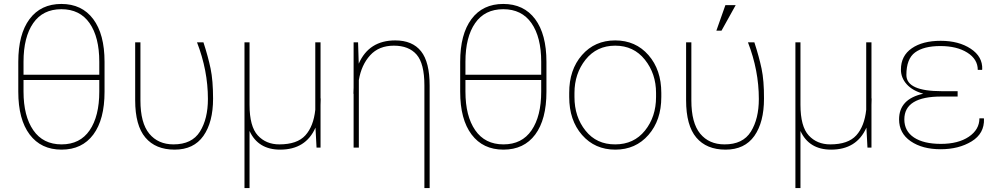

<svg xmlns="http://www.w3.org/2000/svg" viewBox="-20 -741 5025 964"><path d="M478.5 -339.4H98.1V-281.2Q98.1 -158.2 147.2 -87.2Q196.3 -16.1 289.1 -16.1Q381.8 -16.1 430.2 -86.9Q478.5 -157.7 478.5 -281.2ZM98.1 -365.7H478.5V-430.7Q478.5 -554.7 429.7 -624.8Q380.9 -694.8 288.1 -694.8Q195.3 -694.8 146.7 -624.8Q98.1 -554.7 98.1 -430.7ZM504.9 -280.3Q504.9 -141.1 448.5 -65.4Q392.1 10.3 289.1 10.3Q186 10.3 128.9 -65.7Q71.8 -141.6 71.8 -280.3V-430.7Q71.8 -569.3 128.4 -645.3Q185.1 -721.2 288.1 -721.2Q391.1 -721.2 448 -645.3Q504.9 -569.3 504.9 -430.7Z M1023.9 -244.1Q1023.9 -387.2 969.2 -528.3H1001.5Q1024.9 -456.5 1037.4 -396.5Q1049.8 -336.4 1049.8 -245.6Q1049.8 -127.4 1001.2 -58.6Q952.6 10.3 856.9 10.3Q761.2 10.3 710 -50.3Q658.7 -110.8 658.7 -237.8V-528.3H685.1V-236.8Q685.1 -123.5 729.5 -69.8Q773.9 -16.1 851.1 -16.1Q943.8 -16.1 983.9 -80.3Q1023.9 -144.5 1023.9 -244.1Z M1232.9 203.1H1207.5V-528.3H1232.9V-214.8Q1232.9 -106 1274.4 -61Q1315.9 -16.1 1382.3 -16.1Q1472.2 -16.1 1513.2 -61.5Q1554.2 -106.9 1563 -189.9V-528.3H1589.4V-246.6H1590.3Q1590.3 -235.4 1589.4 -213.9V0H1569.3L1564 -100.1Q1515.1 10.3 1386.7 10.3Q1275.9 10.3 1232.9 -83.5Z M1964.4 -538.1Q2050.8 -538.1 2094 -483.6Q2137.2 -429.2 2137.2 -311V203.1H2110.8V-312Q2110.8 -421.9 2071.8 -466.8Q2032.7 -511.7 1957.5 -511.7Q1882.3 -511.7 1838.4 -463.4Q1794.4 -415 1781.7 -338.9V0H1755.4V-270.5H1754.4Q1754.4 -280.8 1755.4 -301.3V-528.3H1777.8L1781.2 -421.4Q1832.5 -538.1 1964.4 -538.1Z M2697.3 -339.4H2316.9V-281.2Q2316.9 -158.2 2366 -87.2Q2415 -16.1 2507.8 -16.1Q2600.6 -16.1 2648.9 -86.9Q2697.3 -157.7 2697.3 -281.2ZM2316.9 -365.7H2697.3V-430.7Q2697.3 -554.7 2648.4 -624.8Q2599.6 -694.8 2506.8 -694.8Q2414.1 -694.8 2365.5 -624.8Q2316.9 -554.7 2316.9 -430.7ZM2723.6 -280.3Q2723.6 -141.1 2667.2 -65.4Q2610.8 10.3 2507.8 10.3Q2404.8 10.3 2347.7 -65.7Q2290.5 -141.6 2290.5 -280.3V-430.7Q2290.5 -569.3 2347.2 -645.3Q2403.8 -721.2 2506.8 -721.2Q2609.9 -721.2 2666.7 -645.3Q2723.6 -569.3 2723.6 -430.7Z M2864.3 -253.9Q2864.3 -154.3 2919.9 -85Q2975.1 -15.6 3068.8 -16.1Q3162.6 -16.1 3218.3 -85.4Q3273.9 -154.8 3273.9 -253.9V-274.4Q3273.9 -371.1 3217.8 -441.4Q3161.6 -511.7 3068.8 -511.7Q2976.1 -511.7 2919.9 -441.4Q2864.3 -371.1 2864.3 -274.4ZM2837.9 -274.4Q2837.4 -390.6 2901.9 -464.4Q2966.3 -538.1 3068.8 -538.1Q3171.4 -538.1 3235.8 -464.4Q3300.3 -390.6 3300.3 -274.4V-253.9Q3300.3 -137.2 3235.8 -63.5Q3171.4 10.3 3069.3 10.3Q2966.8 10.3 2902.3 -63.5Q2837.9 -137.2 2837.9 -253.9Z M3790 -244.1Q3790 -387.2 3735.4 -528.3H3767.6Q3791 -456.5 3803.7 -396.5Q3816.4 -336.4 3815.9 -245.6Q3815.9 -127.4 3767.6 -58.6Q3718.8 10.3 3623 10.3Q3527.3 10.3 3476.1 -50.3Q3424.8 -110.8 3424.8 -237.8V-528.3H3451.2V-236.8Q3451.2 -123.5 3495.6 -69.8Q3540 -16.1 3617.2 -16.1Q3710 -15.6 3750 -80.1Q3790 -144.5 3790 -244.1ZM3622.1 -715.3H3673.8L3602.5 -586.9H3576.7Z M3999 203.1H3973.6V-528.3H3999V-214.8Q3999 -106 4040.5 -61Q4082 -16.1 4148.4 -16.1Q4238.3 -16.1 4279.3 -61.5Q4320.3 -106.9 4329.1 -189.9V-528.3H4355.5V-246.6H4356.4Q4356.4 -235.4 4355.5 -213.9V0H4335.4L4330.1 -100.1Q4281.2 10.3 4152.8 10.3Q4042 10.3 3999 -83.5Z M4707.5 -256.3Q4520.5 -256.8 4520.5 -141.6Q4520.5 -83 4568.8 -50.8Q4617.2 -18.6 4704.1 -18.6Q4791 -18.6 4844.2 -54.4Q4897.5 -90.3 4897.5 -147H4919.4L4920.4 -144Q4922.9 -70.8 4858.4 -31.2Q4793.9 8.3 4702.6 8.3Q4611.3 8.3 4552.7 -31.7Q4494.1 -71.8 4494.1 -141.6Q4494.1 -244.1 4615.7 -270.5Q4561.5 -285.6 4532.5 -317.9Q4503.4 -350.1 4503.4 -391.6Q4503.4 -460.9 4557.9 -498.5Q4612.3 -536.1 4703.1 -536.1Q4793.9 -536.1 4854 -496.3Q4914.1 -456.5 4911.6 -393.1L4910.6 -390.1H4889.2Q4889.2 -443.8 4836.7 -476.8Q4784.2 -509.8 4701.2 -509.8Q4618.2 -509.8 4574.5 -477.8Q4530.8 -445.8 4530.8 -364.5Q4530.8 -283.2 4707.5 -283.2H4788.1V-256.3Z"/></svg>

Font: Roboto-Thin
Style: Regular
Weight: 250
Designer: Google
Version: Version 1.100141; 2013; ttfautohint (v0.94.14-c901) -l 8 -r 